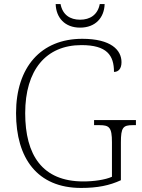

<svg xmlns="http://www.w3.org/2000/svg" viewBox="-20 -915 699 945"><path d="M374 -779C450 -779 493 -828 495 -895H471C461 -842 423 -818 374 -818C325 -818 288 -842 278 -895H254C256 -828 299 -779 374 -779ZM379 10C460 10 519 -2 575 -28V-214C575 -288 586 -299 633 -299H649V-324H443V-299H470C518 -299 531 -288 531 -215V-45C498 -30 442 -22 390 -22C188 -22 104 -152 104 -358C104 -570 206 -693 381 -693C506 -693 541 -643 541 -561C563 -561 578 -577 578 -609C578 -669 526 -724 385 -724C182 -724 59 -585 59 -358C59 -137 163 10 379 10Z"/></svg>

Font: Noto Serif Lao ExtraLight
Style: Regular
Weight: 200
Designer: Monotype Design Team
Foundry: Monotype Imaging Inc.
Version: Version 2.003